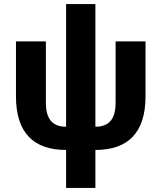

<svg xmlns="http://www.w3.org/2000/svg" viewBox="-20 -730 799 950"><path d="M452 200V12C613 12 700 -73 700 -253V-525H552V-222C552 -138 517 -103 452 -103V-710H307V-103C242 -103 207 -138 207 -222V-525H59V-253C59 -73 146 12 307 12V200Z"/></svg>

Font: LVC Sans
Style: Bold
Weight: 700
Designer: Mike Abbink, Paul van der Laan, Pieter van Rosmalen
Foundry: Bold Monday
Version: Version 3.0